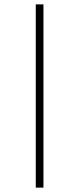

<svg xmlns="http://www.w3.org/2000/svg" viewBox="-20 -735 361 875"><path d="M143 -715V120H178V-715Z"/></svg>

Font: Sprat Extended
Style: Bold
Weight: 700
Width: 9
Designer: Ethan Nakache
Foundry: Collletttivo
Version: Version 2.000;Glyphs 3.2 (3217)